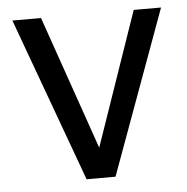

<svg xmlns="http://www.w3.org/2000/svg" viewBox="-43 -546 574 588"><g transform="rotate(-5 244.5 -252.0)"><path d="M200 0 16 -504H104L247 -93L389 -504H473L289 0Z"/></g></svg>

Font: Special Gothic
Style: Regular
Weight: 400
Designer: Alistair McCready
Foundry: Monolith
Version: Version 1.010; ttfautohint (v1.8.4.7-5d5b)